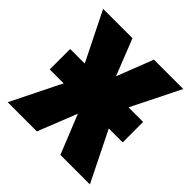

<svg xmlns="http://www.w3.org/2000/svg" viewBox="-151 -671 791 791"><g transform="rotate(45 244.5 -275.0)"><path d="M32 -337H117L11 -550H182L245 -391L307 -550H478L372 -337H457V-218H376L484 0H312L243 -171L175 0H5L113 -218H32Z"/></g></svg>

Font: Noto Sans Display Condensed ExtraBold
Style: Regular
Weight: 800
Width: 3
Designer: Monotype Design Team
Foundry: Monotype Imaging Inc.
Version: Version 2.003